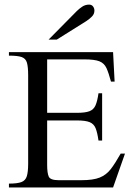

<svg xmlns="http://www.w3.org/2000/svg" viewBox="-20 -829 592 849"><path d="M532.7 -149.9 480 0H19.5V-17.1Q56.6 -17.1 74.7 -23.9Q92.8 -30.8 98.6 -49.8Q104.5 -68.8 104.5 -105.5V-495.6Q104.5 -533.2 99.1 -551.8Q93.8 -570.3 75.9 -576.7Q58.1 -583 19.5 -583V-598.6H480L486.8 -468.3H470.7Q460.4 -506.8 450.7 -528.1Q440.9 -549.3 419.7 -557.9Q398.4 -566.4 354 -566.4H188.5V-330.1H320.3Q356.9 -330.1 375.5 -337.2Q394 -344.2 402.3 -363Q410.6 -381.8 415.5 -416.5H431.6V-207.5H415.5Q410.6 -242.7 402.8 -262Q395 -281.2 376.5 -288.8Q357.9 -296.4 320.3 -296.4H188.5V-99.6Q188.5 -64.9 195.3 -48.6Q202.1 -32.2 239.3 -32.2H339.8Q392.1 -32.2 421.1 -43.9Q450.2 -55.7 470 -81.5Q489.7 -107.4 513.7 -149.9ZM397.5 -782.2Q397.5 -767.1 386.7 -756.1Q376 -745.1 361.8 -735.8L231 -653.8H194.8L319.3 -779.8Q330.6 -791 344 -799.8Q357.4 -808.6 374 -808.6Q385.3 -808.6 391.4 -800.5Q397.5 -792.5 397.5 -782.2Z"/></svg>

Font: Scheherazade New
Style: Regular
Weight: 400
Designer: SIL International
Foundry: SIL International
Version: Version 4.000